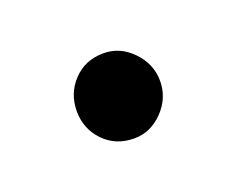

<svg xmlns="http://www.w3.org/2000/svg" viewBox="-36 -139 244 197"><g transform="rotate(-20 85.5 -40.5)"><path d="M131 -40.5Q131 -22 117.6 -8Q104.1 6 86.2 6Q66 6 53 -7.5Q40 -21 40 -40.3Q40 -59.7 52.9 -73.3Q65.8 -87 86 -87Q104 -87 117.5 -73Q131 -59 131 -40.5Z"/></g></svg>

Font: Dosis
Style: Regular
Weight: 400
Designer: Edgar Tolentino, Pablo Impallari, Igino Marini
Foundry: Edgar Tolentino, Pablo Impallari, Igino Marini
Version: Version 1.007;Glyphs 3.1.1 (3134)